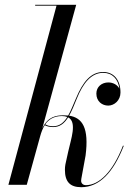

<svg xmlns="http://www.w3.org/2000/svg" viewBox="-20 -770 536 800"><path d="M495.5 -162 492.5 -163.5C450 -53.5 392.5 1.5 338 1.5C325.5 1.5 318 -6.5 318 -17C318 -19 318.5 -23.5 319 -26L336.5 -121.5C351.5 -237 323.5 -279.5 268 -288C279 -307.5 289 -331.5 300 -359C326 -423.5 360 -466.5 410 -466.5C448 -466.5 472.5 -440.5 477.5 -400.5C469.5 -416.5 451 -426.5 431.5 -426.5C403.5 -426.5 381.5 -408 381.5 -380C381.5 -347 406 -330 431 -330C456 -330 482 -351.5 482 -384.5C482 -436 455 -470 410 -470C358.5 -470 325 -428.5 296.5 -360C285 -333.5 275.5 -308.5 264 -288.5C258 -289 252 -289.5 245.5 -289.5C214 -289.5 180 -284.5 156.5 -236L297.5 -750H126.5V-746.5H215.5L15 0H91.5L148 -204.5C152 -218.5 157.5 -234.5 166.5 -248.5C173.5 -244 186.5 -240.5 201.5 -240.5C229 -240.5 248 -255.5 264 -281C302.5 -261 275 -188.5 264.5 -139.5L252.5 -85C251 -79 250.5 -68 250.5 -62.5C250.5 -13 271.5 10 318.5 10C394.5 10 452.5 -52 495.5 -162ZM238 -286.5C247 -286.5 254.5 -285 260.5 -282.5C245.5 -259 228 -244 201.5 -244C185.5 -244 176 -247.5 168.5 -252C182 -271 203 -286.5 238 -286.5Z"/></svg>

Font: Bodoni* 48pt
Style: Italic
Weight: 400
Italic angle: -13°
Version: Version 2.3